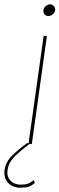

<svg xmlns="http://www.w3.org/2000/svg" viewBox="-71 -666 275 888"><path d="M64.9 0Q11.7 41 -10.3 65.4Q-32.2 89.8 -36.1 120.1Q-40.5 150.9 -22.5 169.4Q-4.4 188 23.9 188Q45.4 188 57.9 183.6Q70.3 179.2 85 167L89.8 180.2Q74.7 193.4 60.5 197.8Q46.4 202.1 22.9 202.1Q-11.7 202.1 -33.2 179.9Q-54.7 157.7 -49.8 120.1Q-45.9 87.9 -22.7 61.8Q0.5 35.6 55.2 -4.9L61 -2L130.9 -500H146L76.2 0ZM129.9 -619.1Q131.3 -629.4 140.6 -637.7Q149.9 -646 161.1 -646Q170.9 -646 178.2 -637.5Q185.5 -628.9 184.1 -619.1Q182.6 -607.9 172.9 -599.9Q163.1 -591.8 152.8 -591.8Q141.6 -591.8 135 -599.9Q128.4 -607.9 129.9 -619.1Z"/></svg>

Font: Human Sans Thin
Style: Italic
Weight: 100
Italic angle: -8°
Designer: Tim Radville
Foundry: Continuum
Version: Version 1.000;FEAKit 1.0